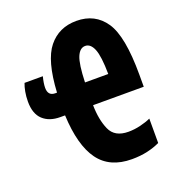

<svg xmlns="http://www.w3.org/2000/svg" viewBox="-133 -830 866 947"><g transform="rotate(-20 300.0 -356.5)"><path d="M372 -593Q400 -593 415.5 -555.5Q431 -518 432 -424H310Q313 -520 328.5 -556.5Q344 -593 372 -593ZM399 11Q444 11 481 2.5Q518 -6 547 -20V-148Q523 -137 491.5 -129.5Q460 -122 429 -122Q357 -122 333.5 -175.5Q310 -229 309 -305H575V-369Q575 -570 523 -647Q471 -724 373 -724Q281 -724 226.5 -656.5Q172 -589 163 -424H154Q116 -424 116 -466Q116 -489 125 -524H29Q22 -507 17.5 -482.5Q13 -458 13 -431Q13 -367 46.5 -336Q80 -305 137 -305H162Q169 -146 226 -67.5Q283 11 399 11Z"/></g></svg>

Font: Noto Sans Mono UI ExtraBold
Style: Regular
Weight: 800
Designer: Monotype Design team
Foundry: Monotype Imaging Inc.
Version: 1.000